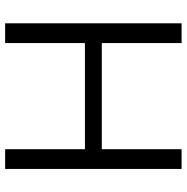

<svg xmlns="http://www.w3.org/2000/svg" viewBox="-10 -700 710 729"><g transform="rotate(90 344.5 -335.0)"><path d="M68 -670V0H143V-303H546V0H621V-670H546V-367H143V-670Z"/></g></svg>

Font: LT Wave Alt Light
Style: Regular
Weight: 300
Designer: Daniel Lyons
Version: Version 2.5 (Glyphs App)